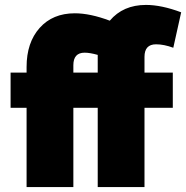

<svg xmlns="http://www.w3.org/2000/svg" viewBox="-20 -760 756 780"><path d="M614 -580Q567 -580 567 -529V-465H682V-322H567V0H377V-322H278V0H88V-322H23V-465H88V-488Q88 -587 141 -646.5Q194 -706 284 -706Q346 -706 426 -676Q480 -740 573 -740Q636 -740 716 -710L684 -566Q646 -580 614 -580ZM377 -465V-537Q345 -546 324 -546Q278 -546 278 -495V-465Z"/></svg>

Font: Raleway
Style: Heavy
Weight: 900
Designer: Matt McInerney, Pablo Impallari, Rodrigo Fuenzalida
Foundry: Matt McInerney, Pablo Impallari, Rodrigo Fuenzalida
Version: Version 2.001